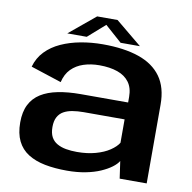

<svg xmlns="http://www.w3.org/2000/svg" viewBox="-81 -799 887 885"><g transform="rotate(10 363.0 -356.0)"><path d="M289 6Q336.5 6 375.8 -1.8Q415 -9.5 444.8 -22.5Q474.5 -35.5 494.5 -50.5Q514.5 -65.5 523.5 -80.5L535 0H661.5V-369Q661.5 -449 625.5 -499Q589.5 -549 520.5 -572.8Q451.5 -596.5 352 -596.5Q298 -596.5 248.2 -587.2Q198.5 -578 157.2 -559.2Q116 -540.5 87 -510.5Q58 -480.5 46 -438L190 -391Q199 -429.5 222.2 -453Q245.5 -476.5 279.2 -487.5Q313 -498.5 353 -498.5Q402 -498.5 437.8 -486Q473.5 -473.5 493 -447Q512.5 -420.5 512.5 -378.5V-352.5H290.5Q231.5 -352.5 184.8 -343.2Q138 -334 105.2 -313.5Q72.5 -293 55.5 -259.2Q38.5 -225.5 38.5 -176Q38.5 -124.5 55.8 -89.2Q73 -54 106.2 -33Q139.5 -12 185.5 -3Q231.5 6 289 6ZM319.5 -87Q291.5 -87 267.8 -91.2Q244 -95.5 226 -105.8Q208 -116 198.2 -134.2Q188.5 -152.5 188.5 -181Q188.5 -209 198.2 -227.2Q208 -245.5 225.2 -255.2Q242.5 -265 266.5 -269Q290.5 -273 318.5 -273H510V-163.5Q498.5 -144.5 471.8 -126.5Q445 -108.5 406.2 -97.8Q367.5 -87 319.5 -87ZM181 -617.5H272L351.5 -687.5L430.5 -617.5H521L398.5 -718.5H303Z"/></g></svg>

Font: Anybody SemiExpanded SemiBold
Style: Regular
Weight: 600
Width: 6
Designer: Tyler Finck
Foundry: Etcetera Type Company
Version: Version 1.113;gftools[0.9.25]